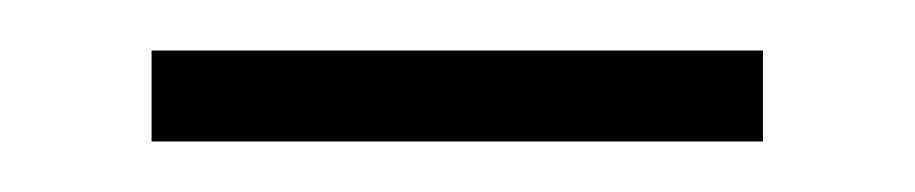

<svg xmlns="http://www.w3.org/2000/svg" viewBox="-20 -309 362 76"><path d="M40 -253V-289H282V-253Z"/></svg>

Font: Noto Sans Thai Looped ExtLight
Style: Regular
Weight: 200
Designer: Sasikarn Vongin, Ben Mitchell
Foundry: The Fontpad Ltd
Version: Version 1.00